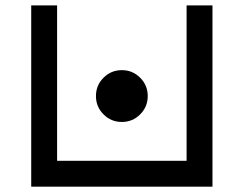

<svg xmlns="http://www.w3.org/2000/svg" viewBox="-20 -704 919 724"><path d="M97.7 -683.6H195.3V-97.7H683.6V-683.6H781.2V0H97.7ZM439.5 -244.1Q398.9 -244.1 370.4 -272.7Q341.8 -301.3 341.8 -341.8Q341.8 -382.3 370.4 -410.9Q398.9 -439.5 439.5 -439.5Q480 -439.5 508.5 -410.9Q537.1 -382.3 537.1 -341.8Q537.1 -301.3 508.5 -272.7Q480 -244.1 439.5 -244.1Z"/></svg>

Font: BabelStone Leeson
Style: Regular
Weight: 400
Designer: Andrew West
Foundry: BabelStone
Version: Version 1.02 November 6, 2013